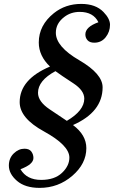

<svg xmlns="http://www.w3.org/2000/svg" viewBox="-20 -793 596 962"><path d="M178.7 148.4Q106 148.4 65.2 113.3Q24.4 78.1 24.4 36.6Q24.4 -0.5 48.8 -24.2Q73.2 -47.9 102.5 -47.9Q126.5 -47.9 137 -33.7Q147.5 -19.5 147.5 -1.5Q147.5 30.8 82.5 54.7Q113.8 108.4 186 108.4Q253.4 108.4 290.5 73.2Q327.6 38.1 327.6 -3.4Q327.6 -64.5 200.7 -134.3Q78.6 -200.7 78.6 -281.2Q78.6 -395.5 230.5 -459.5Q174.3 -513.2 174.3 -580.1Q174.3 -666.5 250 -727.1Q308.1 -773.4 386.7 -773.4Q459.5 -773.4 498.5 -732.9Q531.2 -699.2 531.2 -668.9Q531.2 -633.8 509.5 -606.4Q487.8 -579.1 452.6 -579.1Q429.7 -579.1 418.7 -591.3Q407.7 -603.5 407.7 -620.6Q407.7 -658.2 473.1 -681.6Q447.8 -733.4 379.4 -733.4Q335.4 -733.4 302.7 -708.5Q259.8 -676.3 259.8 -628.9Q259.8 -559.1 377.9 -490.7Q494.1 -422.9 494.1 -355.5Q494.1 -231.9 345.7 -166.5Q412.6 -116.7 412.6 -50.8Q412.6 27.3 342.3 87.9Q272 148.4 178.7 148.4ZM314.9 -187.5Q402.3 -238.8 402.3 -298.8Q402.3 -339.8 347.7 -375.5Q284.7 -416.5 257.8 -436.5Q170.4 -389.2 170.4 -328.1Q170.4 -284.2 229 -245.1Z"/></svg>

Font: Munson
Style: Italic
Weight: 400
Italic angle: -12°
Designer: Paul James MIller
Foundry: High-Logic / Made with FontCreator
Version: Version 2.10;May 5, 2019;FontCreator 11.5.0.2430 64-bit